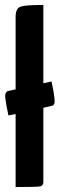

<svg xmlns="http://www.w3.org/2000/svg" viewBox="-20 -755 241 775"><path d="M188 -426Q205 -348 199 -336Q196 -329 189 -328L155 -320V-20Q155 -5 141 -2.5Q127 0 43 0V-295L14 -289Q8 -318 5.5 -331.5Q3 -345 1.5 -359.5Q0 -374 3.5 -380Q7 -386 14 -388L43 -394V-686Q43 -721 62.5 -728Q82 -735 155 -735V-419Z"/></svg>

Font: Yanone Kaffeesatz Bold
Style: Regular
Weight: 700
Designer: Yanone (Cyrillic: Daniel Pouzeot)
Foundry: Yanone
Version: Version 1.003;PS 001.003;hotconv 1.0.88;makeotf.lib2.5.64775